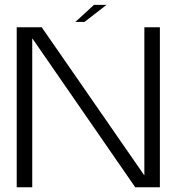

<svg xmlns="http://www.w3.org/2000/svg" viewBox="-20 -790 780 810"><path d="M50.5 0H116V-626.5H117.5L550.5 0H654.5V-675H589V-52H587.5L156 -675H50.5ZM298 -697.5H336.5L429.5 -769.5H376.5Z"/></svg>

Font: Anybody SemiExpanded Light
Style: Regular
Weight: 300
Width: 6
Version: Version 1.113;gftools[0.9.25]